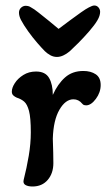

<svg xmlns="http://www.w3.org/2000/svg" viewBox="-20 -667 389 698"><path d="M98 11Q82 11 72.5 5.5Q63 0 66 -13Q77 -56 84.5 -100.5Q92 -145 92 -186Q92 -239 85.5 -263.5Q79 -288 68 -297.5Q57 -307 41 -312Q34 -315 28.5 -320Q23 -325 23 -334Q23 -348 34 -365Q45 -382 65 -394.5Q85 -407 111 -407Q145 -407 158.5 -383.5Q172 -360 172 -322Q190 -362 216.5 -385.5Q243 -409 283 -409Q310 -409 328 -397Q346 -385 346 -358Q346 -331 328.5 -307.5Q311 -284 293 -284Q290 -284 286 -285Q282 -286 279 -290Q266 -306 247 -306Q218 -306 196 -268Q174 -230 172 -163Q173 -138 173.5 -112Q174 -86 174 -74Q174 -37 153.5 -13Q133 11 98 11ZM187 -460Q174 -460 162.5 -466.5Q151 -473 143 -481Q133 -491 116 -510.5Q99 -530 82.5 -553Q66 -576 56 -595Q49 -609 49 -621Q49 -632 56.5 -639Q64 -646 74 -646Q77 -646 82 -645Q87 -644 93 -640Q103 -635 120.5 -621Q138 -607 158 -591Q178 -575 193 -562Q213 -577 234.5 -593Q256 -609 274.5 -622Q293 -635 303 -640Q316 -647 323 -647Q332 -647 338 -640Q344 -633 344 -624Q344 -610 334 -593Q324 -576 304 -553Q284 -530 264.5 -510.5Q245 -491 234 -481Q209 -460 187 -460Z"/></svg>

Font: Akaya Kanadaka
Style: Regular
Weight: 400
Designer: Vaishnavi Murthy Yerkadithaya, Juan Luis Blanco Aristondo
Version: Version 1.002; ttfautohint (v1.8.3)